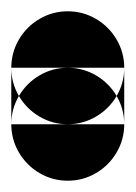

<svg xmlns="http://www.w3.org/2000/svg" viewBox="-20 -220 240 340"><path d="M0 -100H200V0H0ZM100 -200Q73 -200 50 -186.5Q27 -173 13.5 -150Q0 -127 0 -100Q0 -73 13.5 -50Q27 -27 50 -13.5Q73 0 100 0Q127 0 150 -13.5Q173 -27 186.5 -50Q200 -73 200 -100Q200 -127 186.5 -150Q173 -173 150 -186.5Q127 -200 100 -200ZM100 -100Q73 -100 50 -86.5Q27 -73 13.5 -50Q0 -27 0 0Q0 27 13.5 50Q27 73 50 86.5Q73 100 100 100Q127 100 150 86.5Q173 73 186.5 50Q200 27 200 0Q200 -27 186.5 -50Q173 -73 150 -86.5Q127 -100 100 -100Z"/></svg>

Font: Wavefont ExtraBold
Style: Regular
Weight: 800
Monospace: yes
Version: Version 3.005;gftools[0.9.33]